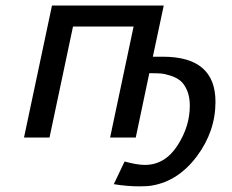

<svg xmlns="http://www.w3.org/2000/svg" viewBox="-20 -492 830 687"><path d="M65.9 0 166 -472.2H565.9L526.9 -289.1H563Q751 -289.1 751 -127.9Q751 -22 684.6 66.9Q618.2 155.8 523.9 171.9Q508.8 174.8 478 174.8Q435.1 174.8 387.2 167L425.8 85.9Q470.7 98.1 498 98.1Q569.8 98.1 614.5 29.5Q659.2 -39.1 659.2 -113.8Q659.2 -146 649.2 -168.9Q639.2 -191.9 625 -203.4Q610.8 -214.8 589.8 -221.4Q568.8 -228 555.4 -229Q542 -230 523.9 -230H514.2L465.8 0H374L458 -397H241.2L157.2 0Z"/></svg>

Font: CMU Bright
Style: SemiBoldOblique
Weight: 600
Italic angle: -12°
Version: Version 0.7.0